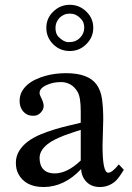

<svg xmlns="http://www.w3.org/2000/svg" viewBox="-20 -749 535 779"><path d="M201.2 -45.4Q252.9 -45.4 307.6 -97.7V-222.2Q294.9 -217.8 277.8 -212.4Q260.7 -207 242.2 -200Q223.6 -192.9 205.3 -184.1Q187 -175.3 172.9 -164.1Q140.6 -138.2 140.6 -108.2Q140.6 -78.1 156.2 -61.8Q171.9 -45.4 201.2 -45.4ZM309.1 -63Q240.7 9.8 156.7 9.8Q82 9.8 53.7 -44.9Q44.4 -63 44.4 -89.1Q44.4 -115.2 58.1 -137.2Q71.8 -159.2 94 -175.5Q116.2 -191.9 144.5 -203.6Q172.9 -215.3 202.1 -224.1Q231.4 -232.9 259 -239.3Q286.6 -245.6 307.6 -251V-297.4Q307.6 -354 295.2 -375.5Q282.7 -397 265.1 -406.5Q247.6 -416 228.8 -416Q210 -416 196.8 -413.1Q183.6 -410.2 170.9 -404.8Q140.6 -391.6 140.6 -372.1Q140.6 -364.3 146.5 -353.5Q157.2 -332.5 157.2 -318.8Q157.2 -305.2 145.3 -292.2Q133.3 -279.3 116.7 -279.3Q100.1 -279.3 90.1 -284.4Q80.1 -289.6 73.2 -297.9Q59.6 -315.4 59.6 -338.4Q59.6 -361.3 68.6 -377.4Q77.6 -393.6 92.3 -406Q106.9 -418.5 126 -427.2Q145 -436 165 -441.4Q202.6 -452.1 248 -452.1Q293.5 -452.1 324.7 -440.4Q356 -428.7 372.6 -405Q389.2 -381.3 394 -346.2Q398.9 -311 398.9 -264.2L396 -158.2Q396 -48.3 418.9 -48.3Q435.5 -48.3 461.9 -82L482.4 -60.1Q460 -23.4 445.8 -11.7Q418.9 9.8 385.5 9.8Q352.1 9.8 331.5 -10.5Q311 -30.8 309.1 -63ZM221.7 -676.8Q205.1 -659.2 205.1 -636.2Q205.1 -611.8 217.3 -599.6Q238.8 -578.1 257.1 -578.1Q275.4 -578.1 286.1 -582.8Q296.9 -587.4 304.7 -595.7Q321.8 -613.3 321.8 -636.2Q321.8 -658.7 309.3 -671.6Q296.9 -684.6 286.1 -689.2Q275.4 -693.8 262.9 -693.8Q250.5 -693.8 240 -689.2Q229.5 -684.6 221.7 -676.8ZM263.2 -729.5Q302.2 -729.5 330.6 -701.7Q358.4 -674.8 358.4 -636.2Q358.4 -597.7 330.6 -570.3Q302.7 -542 263.2 -542Q223.1 -542 195.6 -569.6Q168 -597.2 168 -636.2Q168 -674.8 195.8 -701.7Q224.1 -729.5 263.2 -729.5Z"/></svg>

Font: RadleyRegular
Style: Regular
Weight: 400
Designer: vernon adams
Foundry: vernon adams
Version: Version 1.000;PS 001.001;hotconv 1.0.56